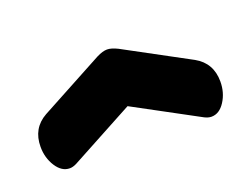

<svg xmlns="http://www.w3.org/2000/svg" viewBox="-43 -791 377 293"><g transform="rotate(-20 146.0 -644.5)"><path d="M146 -628 42 -572Q36 -569 31 -569Q18 -569 9 -583Q0 -597 0 -615Q0 -645 25 -659L129 -715Q139 -720 146 -720Q153 -720 163 -715L267 -659Q292 -645 292 -615Q292 -597 283 -583Q274 -569 261 -569Q256 -569 250 -572Z"/></g></svg>

Font: Dosis
Style: ExtraBold
Weight: 800
Designer: EdgarTolentino, PabloImpallari, IginoMarini
Foundry: EdgarTolentino, PabloImpallari, IginoMarini
Version: Version 1.007